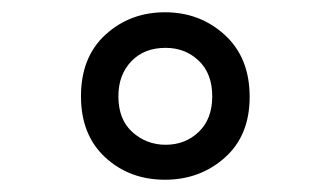

<svg xmlns="http://www.w3.org/2000/svg" viewBox="-20 -743 540 313"><path d="M249 -450Q191 -450 151.5 -486.5Q112 -523 112 -586Q112 -650 152 -686.5Q192 -723 249 -723Q306 -723 346.5 -686Q387 -649 387 -585Q387 -522 346.5 -486Q306 -450 249 -450ZM250 -507Q282 -507 304 -528Q326 -549 326 -586Q326 -623 304 -644Q282 -665 250 -665Q215 -665 194 -643Q173 -621 173 -586Q173 -548 196 -527.5Q219 -507 250 -507Z"/></svg>

Font: Noto Sans Mono ExtraCondensed Medium
Style: Regular
Weight: 500
Width: 2
Designer: Monotype Design Team
Foundry: Monotype Imaging Inc.
Version: Version 2.014